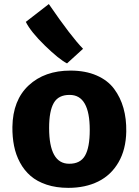

<svg xmlns="http://www.w3.org/2000/svg" viewBox="-20 -909 677 937"><path d="M313.5 7.8Q254.4 7.8 207.5 -7.8Q160.6 -23.4 129.4 -50.5Q98.1 -77.6 77.6 -115.7Q57.1 -153.8 48.6 -197Q40 -240.2 40.5 -289.6Q42.5 -420.4 120.1 -492.4Q197.8 -564.5 323.7 -564.5Q397 -564.5 451.4 -540.8Q505.9 -517.1 536.9 -475.3Q567.9 -433.6 582.5 -381.6Q597.2 -329.6 596.2 -267.1Q594.7 -179.7 558.3 -116.9Q522 -54.2 459.2 -23.2Q396.5 7.8 313.5 7.8ZM317.4 -109.9Q371.6 -109.4 394.8 -149.2Q418 -189 418 -274.9Q418 -445.8 320.3 -445.8Q265.6 -446.3 242.7 -407Q219.7 -367.7 219.7 -284.7Q219.7 -109.9 317.4 -109.9ZM385.3 -670.9 307.1 -599.6Q268.6 -619.1 199.2 -686.5Q129.9 -753.9 106 -802.2L218.3 -889.2Q327.1 -730.5 385.3 -670.9Z"/></svg>

Font: HaufeMerriweatherSans
Style: Bold
Weight: 700
Designer: Eben Sorkin
Foundry: Eben Sorkin
Version: Version 1.56